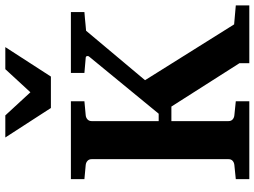

<svg xmlns="http://www.w3.org/2000/svg" viewBox="-138 -820 957 722"><g transform="rotate(-90 341.0 -458.5)"><path d="M464.8 0V-37.1L301.8 -293H247.1V-78.1Q247.1 -68.4 253.4 -62.7Q259.8 -57.1 269 -56.2L321.8 -50.8V0H28.8V-50.8L82 -56.2Q91.3 -57.1 97.7 -62.7Q104 -68.4 104 -78.1V-592.8Q104 -602.5 97.7 -608.4Q91.3 -614.3 82 -615.2L28.8 -620.1V-670.9H321.8V-620.1L269 -615.2Q259.8 -614.3 253.4 -608.4Q247.1 -602.5 247.1 -592.8V-340.8H274.9L490.2 -603Q492.7 -606 491.5 -610.6Q490.2 -615.2 484.9 -615.2L428.2 -620.1V-670.9H657.2V-620.1Q646.5 -619.1 634.3 -618.2Q624 -617.2 611.6 -616Q599.1 -614.7 586.9 -613.8L400.9 -392.1L610.8 -57.1L682.1 -50.8V0ZM414.6 -746.1H296.4L185.5 -917.5H268.6L355.5 -823.2L442.4 -917.5H525.4Z"/></g></svg>

Font: Charis SIL
Style: Bold
Weight: 700
Foundry: SIL International
Version: Version 4.112